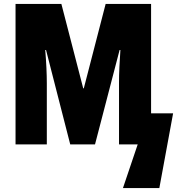

<svg xmlns="http://www.w3.org/2000/svg" viewBox="-20 -734 908 976"><path d="M337 0 214 -480H210Q214 -431 216 -388.5Q218 -346 218 -310V0H59V-714H292L403 -285H406L517 -714H748V-158H860L790 222H605L680 0H585V-313Q585 -353 587 -393.5Q589 -434 592 -480H588L463 0Z"/></svg>

Font: Noto Sans ExtraCondensed Black
Style: Regular
Weight: 900
Width: 2
Designer: Monotype Design Team
Foundry: Monotype Imaging Inc.
Version: Version 2.013; ttfautohint (v1.8.4.7-5d5b)